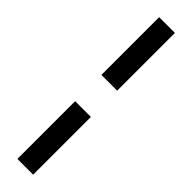

<svg xmlns="http://www.w3.org/2000/svg" viewBox="-295 -763 808 808"><g transform="rotate(45 109.5 -359.0)"><path d="M62.5 -781.2H156.2V-437.5H62.5ZM62.5 -281.2H156.2V62.5H62.5Z"/></g></svg>

Font: Michroma+
Style: Regular
Weight: 400
Designer: beogot
Foundry: beogot
Version: Version